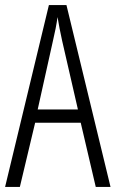

<svg xmlns="http://www.w3.org/2000/svg" viewBox="-20 -734 454 754"><path d="M356 0 297 -252H118L58 0H0L172 -714H241L414 0ZM224 -574Q218 -600 214 -622Q210 -644 206 -667Q200 -624 188 -574L128 -304H286Z"/></svg>

Font: Noto Sans ExtraCondensed Light
Style: Regular
Weight: 300
Width: 2
Designer: Monotype Design Team
Foundry: Monotype Imaging Inc.
Version: Version 2.013; ttfautohint (v1.8.4.7-5d5b)